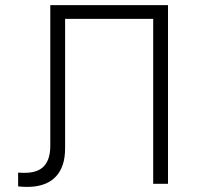

<svg xmlns="http://www.w3.org/2000/svg" viewBox="-20 -720 778 752"><path d="M51 10V-44Q73.5 -42 92.8 -43.8Q112 -45.5 127.8 -52.2Q143.5 -59 154.5 -71.8Q165.5 -84.5 171.2 -103.8Q177 -123 177 -150V-700H638V0H580V-646H235V-140Q235 -102 225.8 -74.8Q216.5 -47.5 199.5 -29.2Q182.5 -11 159.5 -1.2Q136.5 8.5 109 11Q81.5 13.5 51 10Z"/></svg>

Font: Geologica-Sharp
Style: Regular
Weight: 100
Designer: Sindre Bremnes, Frode Helland
Foundry: Monokrom Skriftforlag AS
Version: Version 1.010;gftools[0.9.28]